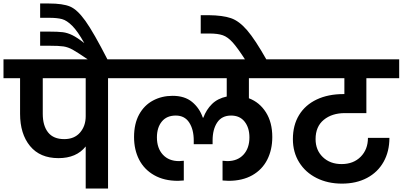

<svg xmlns="http://www.w3.org/2000/svg" viewBox="-41 -1080 2307 1100"><path d="M689 -632H578V0H450V-241Q397 -174 294 -174Q188 -174 131 -243.5Q74 -313 74 -428V-632H-21V-740H689ZM450 -632H204V-428Q204 -360 234.5 -321.5Q265 -283 327 -283Q385 -283 417.5 -320.5Q450 -358 450 -414Z M239 -1060Q319 -1060 360.5 -1042.5Q402 -1025 448.5 -960Q495 -895 576 -737H466Q403 -780 376 -795Q349 -810 323 -814Q297 -818 239 -818H189V-899H236Q292 -899 319 -895.5Q346 -892 373.5 -878.5Q401 -865 442 -833Q404 -901 373 -932Q342 -963 314.5 -970.5Q287 -978 241 -978H189V-1060Z M1385 -632V-517Q1446 -494 1482.5 -436.5Q1519 -379 1519 -295Q1519 -222 1490 -165Q1461 -108 1404.5 -76Q1348 -44 1268 -44Q1260 -44 1234 -46V-159L1261 -157Q1320 -157 1354 -194Q1388 -231 1388 -293Q1388 -348 1360.5 -383Q1333 -418 1283 -418Q1230 -418 1203.5 -378.5Q1177 -339 1177 -275V-254H1069V-275Q1069 -338 1043 -378Q1017 -418 966 -418Q914 -418 886 -383.5Q858 -349 858 -293Q858 -231 892 -194Q926 -157 985 -157L1012 -159V-46Q986 -44 978 -44Q899 -44 842 -76.5Q785 -109 756 -165.5Q727 -222 727 -295Q727 -371 756 -424Q785 -477 835.5 -504Q886 -531 948 -531Q1017 -531 1059.5 -496Q1102 -461 1121 -406H1124Q1141 -452 1173.5 -484Q1206 -516 1258 -527V-632H647V-740H1598V-632Z M1365 -736Q1320 -806 1292 -837Q1264 -868 1235.5 -878Q1207 -888 1158 -888H1109V-993H1155Q1235 -992 1282 -976Q1329 -960 1375 -906.5Q1421 -853 1487 -736Z M1935 -432Q1861 -432 1814 -393.5Q1767 -355 1767 -283Q1767 -220 1808.5 -180Q1850 -140 1916 -140Q1984 -140 2025.5 -182Q2067 -224 2067 -290H2190Q2190 -212 2156.5 -152.5Q2123 -93 2061.5 -60.5Q2000 -28 1918 -28Q1837 -28 1773 -60Q1709 -92 1673 -150Q1637 -208 1637 -283Q1637 -363 1672.5 -421Q1708 -479 1773.5 -510Q1839 -541 1927 -541H1932V-632H1557V-740H2246V-632H2058V-432Z"/></svg>

Font: Fz Poppins SemBd
Style: Regular
Weight: 600
Designer: Ninad Kale (Devanagari), Jonny Pinhorn (Latin)
Foundry: Indian Type Foundry
Version: Vit hóa bi Vntype.Com & FontZin.Com